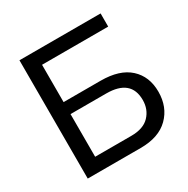

<svg xmlns="http://www.w3.org/2000/svg" viewBox="-161 -854 979 998"><g transform="rotate(-30 328.5 -355.0)"><path d="M85 0V-710H572V-631H175V-407H397Q511 -407 570 -353Q629 -299 629 -208Q629 -116 570.5 -58Q512 0 403 0ZM175 -79H392Q465 -79 501 -117Q537 -155 537 -211Q537 -335 389 -335H175Z"/></g></svg>

Font: Raleway-v4020 Medium
Style: Regular
Weight: 500
Designer: Matt McInerney, Pablo Impallari, Rodrigo Fuenzalida
Foundry: Matt McInerney, Pablo Impallari, Rodrigo Fuenzalida
Version: Version 4.020;PS 004.020;hotconv 1.0.88;makeotf.lib2.5.64775